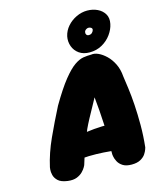

<svg xmlns="http://www.w3.org/2000/svg" viewBox="-129 -973 867 1066"><g transform="rotate(-15 304.0 -440.0)"><path d="M127 1Q90 -4 73.5 -19.5Q57 -35 52.5 -53.5Q48 -72 49.5 -85Q51 -98 51 -98Q68 -175 104.5 -255Q141 -335 183 -417Q234 -504 271.5 -550.5Q309 -597 337.5 -616.5Q366 -636 389.5 -639.5Q413 -643 435 -643Q453 -646 475 -636Q497 -626 519 -605Q541 -584 556.5 -552.5Q572 -521 575 -480Q579 -452 585 -408.5Q591 -365 594.5 -310.5Q598 -256 598 -194.5Q598 -133 591 -68Q591 -68 587.5 -57Q584 -46 574.5 -31.5Q565 -17 545.5 -6Q526 5 494 5Q462 5 443.5 -7Q425 -19 416.5 -35.5Q408 -52 406 -64Q404 -76 404 -76Q403 -133 404 -173Q405 -213 404 -235Q401 -291 398 -331.5Q395 -372 391 -409Q380 -388 364 -359.5Q348 -331 332.5 -302Q317 -273 306 -249Q291 -211 282.5 -189.5Q274 -168 268 -152Q262 -136 255.5 -116Q249 -96 238 -60Q238 -60 232.5 -49.5Q227 -39 214 -25.5Q201 -12 180 -3.5Q159 5 127 1ZM163 -87 204 -217Q253 -228 298 -234.5Q343 -241 389.5 -242.5Q436 -244 488 -239L474 -87Q440 -93 400 -97Q360 -101 318 -102Q276 -103 236 -99.5Q196 -96 163 -87ZM430 -657Q394 -657 370 -674Q346 -691 336 -718.5Q326 -746 332 -776Q339 -807 360.5 -831.5Q382 -856 412.5 -870.5Q443 -885 475 -885Q507 -885 533.5 -872.5Q560 -860 574 -836.5Q588 -813 581 -780Q575 -750 554.5 -721.5Q534 -693 502 -675Q470 -657 430 -657ZM450 -751Q462 -751 469 -758Q476 -765 478 -773Q480 -781 473.5 -786Q467 -791 458 -791Q450 -791 442.5 -785.5Q435 -780 434 -772Q432 -764 436.5 -757.5Q441 -751 450 -751Z"/></g></svg>

Font: Sour Gummy Black
Style: Italic
Weight: 900
Italic angle: -11.3°
Designer: Stefie Justprince
Foundry: Eifetstype
Version: Version 1.000